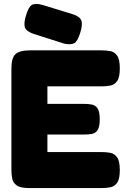

<svg xmlns="http://www.w3.org/2000/svg" viewBox="-20 -947 643 976"><path d="M129 9Q84 9 65 -4.5Q46 -18 42 -39.5Q38 -61 38 -83V-600Q38 -652 58.5 -671.5Q79 -691 132 -691H498Q521 -691 541.5 -687Q562 -683 575.5 -664Q589 -645 589 -599Q589 -554 575.5 -535Q562 -516 541 -512Q520 -508 497 -508H221V-419H406Q429 -419 447 -415.5Q465 -412 476 -396Q487 -380 487 -340Q487 -302 476 -285.5Q465 -269 446 -266Q427 -263 404 -263H221V-174H498Q521 -174 541.5 -170Q562 -166 575.5 -147Q589 -128 589 -82Q589 -37 575.5 -18Q562 1 541 5Q520 9 497 9ZM307 -725 150 -775Q113 -788 106.5 -808Q100 -828 112 -868Q125 -912 142 -922Q159 -932 196 -922L349 -875Q386 -863 393.5 -842.5Q401 -822 388 -781Q375 -738 358.5 -728Q342 -718 307 -725Z"/></svg>

Font: Fredoka Light
Style: Bold
Weight: 700
Version: Version 2.001